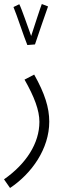

<svg xmlns="http://www.w3.org/2000/svg" viewBox="-39 -705 326 955"><path d="M97 -481 135 -484C149 -525 190 -647 200 -673L169 -685C162 -668 134 -581 116 -526C99 -572 69 -661 57 -684L28 -670C45 -630 81 -519 97 -481ZM11 230C119 158 206 35 206 -100C206 -169 184 -240 131 -334L83 -309C132 -223 157 -156 157 -99C157 8 91 110 -19 187Z"/></svg>

Font: Noto Sans Arabic ExtCond Light
Style: Regular
Weight: 300
Width: 2
Designer: Monotype Design Team, Nadine Chahine, Nizar Qandah and Khaled Hosny
Foundry: Monotype Imaging Inc.
Version: Version 2.012